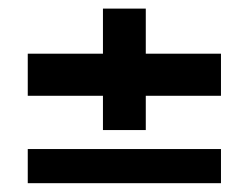

<svg xmlns="http://www.w3.org/2000/svg" viewBox="-20 -537 573 442"><path d="M217 -237.6V-316.5H43.9V-413.4H217V-517.2H315.6V-413.4H488.7V-316.5H315.6V-237.6ZM43.9 -115.3V-193.9H488.7V-115.3Z"/></svg>

Font: Big Shoulders Text SC Thin
Style: Regular
Weight: 100
Designer: Patric King
Foundry: XO Type Co
Version: Version 2.002